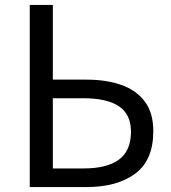

<svg xmlns="http://www.w3.org/2000/svg" viewBox="-20 -754 688 774"><path d="M100 0V-734H193V-433H328Q409 -433 469.5 -411.5Q530 -390 564 -344.5Q598 -299 598 -225Q598 -108 525 -54Q452 0 330 0ZM193 -75H317Q411 -75 459.5 -110.5Q508 -146 508 -223Q508 -293 459.5 -325.5Q411 -358 315 -358H193Z"/></svg>

Font: Source Han Sans SC
Style: Regular
Weight: 400
Designer: Ryoko NISHIZUKA 西塚涼子 (kana, bopomofo & ideographs); Paul D. Hunt (Latin, Greek & Cyrillic); Sandoll Communications 산돌커뮤니
Foundry: Adobe
Version: Version 2.002;hotconv 1.0.116;makeotfexe 2.5.65601; ttfautoh